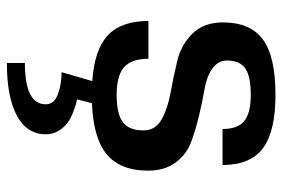

<svg xmlns="http://www.w3.org/2000/svg" viewBox="-148 -402 801 544"><g transform="rotate(90 252.0 -130.5)"><path d="M210 9V8Q121 2 80.5 -36Q40 -74 40 -151H147Q147 -103 171 -82Q195 -61 249 -61Q303 -61 326.5 -78.5Q350 -96 350 -137Q350 -171 318.5 -188.5Q287 -206 242 -214Q197 -222 152 -233Q107 -244 75.5 -276Q44 -308 44 -362Q44 -440 92.5 -475.5Q141 -511 249 -511Q353 -511 400.5 -475.5Q448 -440 448 -361H346Q346 -404 323.5 -422.5Q301 -441 249 -441Q197 -441 174.5 -425.5Q152 -410 152 -374Q152 -348 175 -332Q198 -316 233 -310Q268 -304 308 -294.5Q348 -285 383 -272Q418 -259 441 -228Q464 -197 464 -150Q464 -72 418.5 -33.5Q373 5 273 9L262 51Q266 52 272.5 53.5Q279 55 296.5 61.5Q314 68 327 77Q340 86 350.5 102.5Q361 119 361 140Q361 193 308.5 221.5Q256 250 159 250V199Q276 199 276 140Q276 116 247.5 105.5Q219 95 185 95Z"/></g></svg>

Font: Fivo Sans Med
Style: Regular
Weight: 450
Designer: Alexander Slobzheninov
Foundry: Alexander Slobzheninov
Version: 1.0